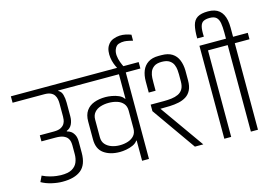

<svg xmlns="http://www.w3.org/2000/svg" viewBox="-168 -1394 2405 1676"><g transform="rotate(-15 1034.5 -555.5)"><path d="M44 -102Q79 -85 111.5 -76.5Q144 -68 170 -65Q196 -62 208 -62Q274 -61 309 -81Q344 -101 358 -134.5Q372 -168 372 -207V-287Q372 -302 369 -320Q366 -338 354 -354Q342 -370 317 -380.5Q292 -391 247 -391H120V-446H247Q289 -446 311.5 -458.5Q334 -471 344 -488.5Q354 -506 356 -523.5Q358 -541 358 -552V-672Q358 -689 354.5 -708.5Q351 -728 340 -745Q329 -762 307.5 -772Q286 -782 251 -782H-36V-840H543V-782H376V-778Q402 -765 411 -732.5Q420 -700 420 -661V-538Q420 -497 405 -466Q390 -435 357 -422V-417Q375 -414 392.5 -401.5Q410 -389 422 -365.5Q434 -342 434 -305V-204Q434 -96 375.5 -49Q317 -2 207 -3Q163 -3 111 -15Q59 -27 19 -50Z M987 0H925Q925 -41 925 -92Q925 -143 925 -183H921Q906 -161 877 -148Q848 -135 816 -129.5Q784 -124 759 -124Q671 -124 615 -164Q559 -204 559 -291V-453Q559 -512 584.5 -549Q610 -586 655.5 -603Q701 -620 759 -620Q784 -620 816 -614.5Q848 -609 877 -596.5Q906 -584 921 -561H925V-782Q897 -782 851.5 -782Q806 -782 752 -782Q698 -782 643.5 -782Q589 -782 543.5 -782Q498 -782 471 -782V-840H1119V-782H987ZM622 -293Q622 -255 643 -230.5Q664 -206 698.5 -193.5Q733 -181 773 -181Q814 -181 848.5 -192.5Q883 -204 904 -228.5Q925 -253 925 -293V-453Q925 -493 904 -517.5Q883 -542 848.5 -553Q814 -564 773 -564Q733 -564 698.5 -553Q664 -542 643 -517Q622 -492 622 -453Z M923 -831V-842Q913 -860 903.5 -886Q894 -912 890 -941.5Q886 -971 889.5 -999Q893 -1027 906 -1048Q926 -1081 958.5 -1093Q991 -1105 1018 -1106Q1045 -1107 1071.5 -1101.5Q1098 -1096 1120 -1087V-1033Q1103 -1037 1083 -1041.5Q1063 -1046 1044 -1047Q1019 -1048 993.5 -1040Q968 -1032 955 -999Q945 -974 948 -943.5Q951 -913 962 -883.5Q973 -854 985 -831Z M1862 -840V-782H1730V0H1668V-840ZM1494 -574Q1494 -521 1477 -487Q1460 -453 1430.5 -434.5Q1401 -416 1363 -408Q1325 -400 1282.5 -398.5Q1240 -397 1197 -397L1478 0H1402L1124 -395Q1124 -408 1124 -415.5Q1124 -423 1124 -431Q1124 -439 1124 -454H1173Q1208 -454 1243.5 -454Q1279 -454 1312.5 -458Q1346 -462 1373 -474.5Q1400 -487 1415.5 -512.5Q1431 -538 1431 -582V-646Q1431 -661 1429 -685Q1427 -709 1417 -733Q1407 -757 1382.5 -773.5Q1358 -790 1313 -790Q1267 -790 1242.5 -772Q1218 -754 1208.5 -728Q1199 -702 1198 -675.5Q1197 -649 1197 -632V-560H1135V-620V-660Q1135 -716 1152 -757.5Q1169 -799 1205.5 -823Q1242 -847 1300 -847H1326Q1386 -847 1422.5 -823.5Q1459 -800 1476 -758Q1493 -716 1494 -663Q1494 -641 1494 -632.5Q1494 -624 1494 -613.5Q1494 -603 1494 -574Z M1908 0V-782H1786V-840H1908V-896Q1908 -946 1902 -981Q1896 -1016 1876.5 -1034Q1857 -1052 1817 -1052Q1783 -1052 1761.5 -1041.5Q1740 -1031 1731.5 -1000Q1723 -969 1726 -907H1666Q1665 -980 1676.5 -1025Q1688 -1070 1721.5 -1090.5Q1755 -1111 1817 -1111Q1849 -1111 1874 -1103.5Q1899 -1096 1917.5 -1080.5Q1936 -1065 1948 -1042.5Q1960 -1020 1966 -989.5Q1972 -959 1972 -921V-840H2105V-782H1972V0Z"/></g></svg>

Font: Matangi
Style: Regular
Weight: 400
Designer: Prashant Pant
Foundry: The Graphic Ant
Version: Version 3.002